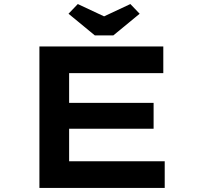

<svg xmlns="http://www.w3.org/2000/svg" viewBox="-20 -930 984 950"><path d="M175 0V-700H788V-568H322V-132H795V0ZM255 -293V-421H740V-293ZM449 -755 319 -862 365 -910 510 -842H480L625 -910L671 -862L541 -755Z"/></svg>

Font: Lexend Zetta SemiBold
Style: Regular
Weight: 600
Designer: Bonnie Shaver-Troup, Thomas Jockin
Foundry: Lexend
Version: Version 1.007